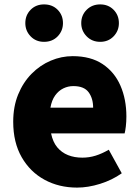

<svg xmlns="http://www.w3.org/2000/svg" viewBox="-20 -838 636 872"><path d="M330 14Q248 14 182.5 -21.5Q117 -57 78.5 -124Q40 -191 40 -285Q40 -354 62.5 -409Q85 -464 123.5 -503Q162 -542 210.5 -562.5Q259 -583 310 -583Q392 -583 446 -547Q500 -511 527 -449Q554 -387 554 -309Q554 -285 551.5 -264Q549 -243 546 -232H212Q220 -193 240 -169Q260 -145 289 -133.5Q318 -122 354 -122Q385 -122 414 -131Q443 -140 474 -158L533 -51Q489 -20 434.5 -3Q380 14 330 14ZM209 -349H403Q403 -391 382.5 -419Q362 -447 313 -447Q289 -447 267.5 -436.5Q246 -426 230.5 -404.5Q215 -383 209 -349ZM180 -648Q143 -648 119 -673Q95 -698 95 -733Q95 -769 119 -793.5Q143 -818 180 -818Q218 -818 242 -793.5Q266 -769 266 -733Q266 -698 242 -673Q218 -648 180 -648ZM435 -648Q398 -648 373.5 -673Q349 -698 349 -733Q349 -769 373.5 -793.5Q398 -818 435 -818Q472 -818 496 -793.5Q520 -769 520 -733Q520 -698 496 -673Q472 -648 435 -648Z"/></svg>

Font: Noto Sans SC Black
Style: Regular
Weight: 900
Designer: Ryoko NISHIZUKA  (kana, bopomofo & ideographs); Paul D. Hunt (Latin, Greek & Cyrillic); Sandoll Communications , Soo-you
Foundry: Adobe
Version: Version 2.004-H2;hotconv 1.0.118;makeotfexe 2.5.65603